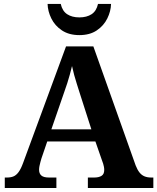

<svg xmlns="http://www.w3.org/2000/svg" viewBox="-20 -948 793 968"><path d="M4.1 0V-53H16.1Q34.4 -53 48.1 -58.7Q61.8 -64.4 73.6 -80.3Q85.3 -96.1 96.2 -125.8L312.9 -714H450.7L663.9 -114.1Q672.5 -92 683.2 -78.5Q694 -64.9 708.4 -59Q722.9 -53 741.3 -53H753.1V0H423V-53H455.9Q477.8 -53 491.6 -61.3Q505.5 -69.6 505.5 -91.2Q505.5 -99.5 503.9 -107.3Q502.3 -115.1 500.2 -122.5Q498.1 -129.9 495.7 -135.1L460.9 -234.9H218.2L188.9 -149.1Q186.5 -141.1 183.7 -130.8Q180.8 -120.4 178.9 -110.5Q177 -100.5 177 -92.2Q177 -73 188.6 -63Q200.2 -53 226.2 -53H264.3V0ZM239 -296H440.6L381.5 -480.2Q374.4 -503.3 367.2 -525.4Q360.1 -547.4 354 -569.8Q348 -592.2 343.1 -615Q338.1 -592.8 331.9 -571.4Q325.7 -550.1 319.2 -528.8Q312.6 -507.5 304.1 -484.6ZM380.2 -771Q327.9 -771 292.3 -794.7Q256.7 -818.4 238.8 -854.9Q220.9 -891.3 219.9 -928.3H286.2Q294.2 -892.3 318.7 -876.3Q343.2 -860.3 380.2 -860.3Q417.2 -860.3 441.7 -876.3Q466.2 -892.3 474.2 -928.3H539.9Q538.9 -891.3 521 -854.9Q503.1 -818.4 467.9 -794.7Q432.8 -771 380.2 -771Z"/></svg>

Font: Noto Serif Lao
Style: Regular
Weight: 400
Designer: Monotype Design Team
Foundry: Monotype Imaging Inc.
Version: Version 2.003